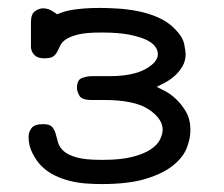

<svg xmlns="http://www.w3.org/2000/svg" viewBox="-20 -459 565 484"><path d="M52 -114Q52 -126 59.5 -136Q67 -146 88 -146H89Q105 -146 111 -139.5Q117 -133 120 -123Q123 -113 126 -101Q129 -89 139.5 -79Q150 -69 172 -62.5Q194 -56 235 -56H239Q284 -56 313.5 -63.5Q343 -71 360 -82.5Q377 -94 383.5 -107.5Q390 -121 390 -132Q390 -160 354.5 -183.5Q319 -207 241 -207H210Q186 -207 180 -218Q174 -229 174 -237Q174 -258 187 -262.5Q200 -267 211 -267H255Q314 -267 346 -284.5Q378 -302 378 -323Q378 -331 372 -340.5Q366 -350 350 -358Q334 -366 306.5 -371.5Q279 -377 237 -377H233Q197 -377 177 -372Q157 -367 146.5 -360Q136 -353 132 -344.5Q128 -336 124.5 -329Q121 -322 114.5 -317Q108 -312 92 -312Q78 -312 71 -317Q64 -322 61 -328.5Q58 -335 58 -342Q58 -349 58 -353V-403Q58 -424 68.5 -431Q79 -438 88 -438Q100 -438 109.5 -432.5Q119 -427 124 -423Q131 -426 140 -429Q149 -432 161 -434Q173 -436 190.5 -437.5Q208 -439 232 -439Q251 -439 276 -437.5Q301 -436 327 -431Q353 -426 377.5 -415.5Q402 -405 420 -387Q441 -366 444.5 -347Q448 -328 448 -323Q448 -305 439.5 -291Q431 -277 419.5 -267Q408 -257 395.5 -250.5Q383 -244 375 -240Q381 -237 395 -230Q409 -223 423.5 -209.5Q438 -196 449 -177Q460 -158 460 -131Q460 -110 451 -86.5Q442 -63 417 -42.5Q392 -22 348.5 -8.5Q305 5 236 5Q217 5 196.5 3.5Q176 2 156 -3Q136 -8 117.5 -17Q99 -26 84 -41Q72 -53 62 -72.5Q52 -92 52 -114Z"/></svg>

Font: CMU Typewriter Custom
Style: Regular
Weight: 500
Monospace: yes
Version: Version 0.7.0